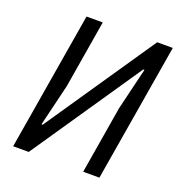

<svg xmlns="http://www.w3.org/2000/svg" viewBox="-127 -805 854 912"><g transform="rotate(20 300.0 -349.0)"><path d="M39.1 0H117.9L495 -554H501.1L449.9 -340.9L393.1 0H475.1L592 -698.2H513.1L136 -144.2H130L181.1 -356.9L237.9 -698.2H155.9Z"/></g></svg>

Font: Margiela Mono Italic Italic
Style: Regular
Weight: 400
Designer: Mike Abbink, Paul van der Laan, Pieter van Rosmalen
Foundry: Bold Monday
Version: Version 2.003 2021